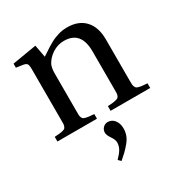

<svg xmlns="http://www.w3.org/2000/svg" viewBox="-177 -633 972 1025"><g transform="rotate(-30 309.5 -120.5)"><path d="M32.2 0V-28.8Q52.7 -30.3 63 -31.2Q73.2 -32.2 83.3 -34.9Q93.3 -37.6 96.7 -40.3Q100.1 -43 103.3 -50.5Q106.4 -58.1 106.7 -65.2Q106.9 -72.3 106.9 -86.9V-401.9Q106.9 -428.2 101.1 -436Q95.2 -443.8 75.2 -446.8L37.1 -452.1V-477.1L186 -502L200.2 -425.8Q206.1 -429.2 225.3 -442.1Q244.6 -455.1 251 -459Q257.3 -462.9 273.7 -472.2Q290 -481.4 299.3 -484.9Q308.6 -488.3 323.5 -493.4Q338.4 -498.5 352.3 -500.2Q366.2 -502 381.8 -502Q451.2 -502 490 -460.2Q528.8 -418.5 528.8 -342.8V-86.9Q528.8 -72.8 529.3 -65.2Q529.8 -57.6 533 -50.5Q536.1 -43.5 539.6 -40.5Q543 -37.6 553.2 -34.9Q563.5 -32.2 573.7 -31.2Q584 -30.3 604 -28.8V0H359.9V-28.8Q380.4 -30.3 390.6 -31.2Q400.9 -32.2 410.9 -34.9Q420.9 -37.6 424.6 -40.3Q428.2 -43 431.4 -50.3Q434.6 -57.6 434.8 -64.9Q435.1 -72.3 435.1 -86.9V-323.2Q435.1 -448.2 330.1 -448.2Q292 -448.2 259.8 -427.5Q227.5 -406.7 210.9 -376Q201.2 -356 201.2 -320.8V-86.9Q201.2 -72.8 201.4 -65.2Q201.7 -57.6 204.8 -50.5Q208 -43.5 211.7 -40.5Q215.3 -37.6 225.3 -34.9Q235.4 -32.2 245.6 -31.2Q255.9 -30.3 275.9 -28.8V0ZM261.2 246.1Q285.2 221.7 295.7 203.1Q306.2 184.6 306.2 162.1Q306.2 146.5 290.5 123.8Q274.9 101.1 274.9 86.9Q274.9 68.8 286.9 56.4Q298.8 43.9 315.9 43.9Q341.3 43.9 357.2 64.2Q373 84.5 373 116.2Q373 138.2 365.5 158.2Q357.9 178.2 340.8 198.2Q323.7 218.3 312.3 229.2Q300.8 240.2 276.9 261.2Z"/></g></svg>

Font: Heuristica
Style: Regular
Weight: 400
Version: Version 1.0.2